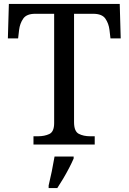

<svg xmlns="http://www.w3.org/2000/svg" viewBox="-20 -734 653 975"><path d="M150 0V-42H173Q206 -42 230.5 -53.5Q255 -65 255 -109V-664H159Q115 -664 98 -639.5Q81 -615 77 -582L72 -539H20L25 -714H588L593 -539H541L536 -582Q532 -615 515 -639.5Q498 -664 453 -664H356V-114Q356 -67 380 -54.5Q404 -42 438 -42H461V0ZM227 208Q235 175 243 136Q251 97 257 61H354V71Q345 92 331 119Q317 146 301 173Q285 200 271 221H227Z"/></svg>

Font: Noto Serif Oriya
Style: Regular
Weight: 400
Designer: David Williams
Foundry: Google LLC, David Williams
Version: Version 1.051; ttfautohint (v1.8.4.7-5d5b)